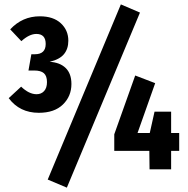

<svg xmlns="http://www.w3.org/2000/svg" viewBox="-20 -778 862 882"><path d="M535.2 -757.8 623 -720.2 287.1 84 199.2 46.9ZM308.1 -392.1Q308.1 -335.9 269 -297.9Q230 -259.8 158.2 -259.8Q70.3 -259.8 20 -327.1L77.1 -379.9Q113.3 -345.2 147.9 -345.2Q169.4 -345.2 182.6 -359.6Q195.8 -374 195.8 -400.9Q195.8 -429.2 181.6 -441.7Q167.5 -454.1 137.2 -454.1H110.8L124 -528.8H140.1Q189.9 -528.8 189.9 -576.2Q189.9 -622.1 147 -622.1Q114.7 -622.1 78.1 -588.9L26.9 -643.1Q82.5 -703.1 163.1 -703.1Q225.1 -703.1 259.5 -671.1Q293.9 -639.2 293.9 -590.8Q293.9 -553.7 273.9 -529.3Q253.9 -504.9 208 -494.1Q255.4 -491.2 281.7 -465.6Q308.1 -439.9 308.1 -392.1ZM803.2 -167V-85H766.1V0H667L666 -85H504.9V-161.1L601.1 -431.2L692.9 -396L611.8 -167H668L689.9 -265.1H766.1V-167Z"/></svg>

Font: Fira Sans Compressed
Style: Bold
Weight: 700
Width: 1
Designer: Carrois Corporate & Edenspiekermann AG
Foundry: Carrois Corporate GbR & Edenspiekermann AG
Version: Version 4.203;PS 004.203;hotconv 1.0.88;makeotf.lib2.5.64775